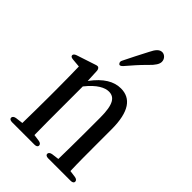

<svg xmlns="http://www.w3.org/2000/svg" viewBox="-232 -888 966 966"><g transform="rotate(45 251.0 -405.0)"><path d="M26 -26C26 -18 33 -13 46 -13H205C218 -13 225 -18 225 -26C225 -34 219 -40 207 -42L171 -47C170 -100 170 -179 170 -231V-392C215 -449 254 -467 281 -467C321 -467 343 -437 343 -344V-231C343 -177 342 -100 341 -47L302 -42C290 -40 283 -34 283 -26C283 -18 290 -13 303 -13H462C475 -13 482 -18 482 -26C482 -34 476 -40 464 -42L427 -47C425 -99 425 -177 425 -231V-342C425 -468 383 -521 313 -521C264 -521 216 -494 168 -429L165 -494C165 -504 162 -510 158 -514C154 -518 148 -518 137 -514L37 -481C26 -477 21 -472 21 -465C21 -458 28 -454 40 -453L85 -449C86 -402 87 -356 87 -291V-231C87 -180 86 -100 85 -47L45 -42C33 -40 26 -34 26 -26ZM220 -602C225 -596 233 -599 242 -609C269 -640 294 -670 326 -701C353 -727 364 -745 364 -761C364 -782 347 -797 331 -797C312 -797 298 -782 283 -751C258 -703 238 -664 219 -625C213 -615 215 -607 220 -602Z"/></g></svg>

Font: 寒蝉锦书宋 CompactLight
Style: Bold
Weight: 400
Width: 4
Designer: 寒蝉锦书宋{Warren} 思源宋体{Ryoko NISHIZUKA 西塚涼子 (kana & ideographs); Frank Grießhammer (Latin, Greek & Cyrillic); Wenlong ZHANG 
Foundry: Adobe & ChillType
Version: Version 2.000;Glyphs 3.1.1 (3135)